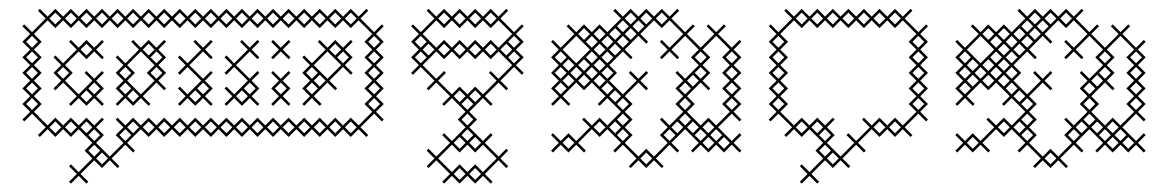

<svg xmlns="http://www.w3.org/2000/svg" viewBox="-20 -346 2683 441"><path d="M182.9 71.4 165 53.6 196.4 22.1 214.3 40 232.1 22.1 250 40 254.3 35.7 236.4 17.9 267.9 -13.6 285.7 4.3 290 0 272.1 -17.9 303.6 -49.3 321.4 -31.4 339.3 -49.3 357.1 -31.4 375 -49.3 392.9 -31.4 410.7 -49.3 428.6 -31.4 446.4 -49.3 464.3 -31.4 482.1 -49.3 500 -31.4 517.9 -49.3 535.7 -31.4 553.6 -49.3 571.4 -31.4 589.3 -49.3 607.1 -31.4 625 -49.3 642.9 -31.4 660.7 -49.3 678.6 -31.4 696.4 -49.3 714.3 -31.4 732.1 -49.3 750 -31.4 767.9 -49.3 785.7 -31.4 803.6 -49.3 821.4 -31.4 825.7 -35.7 807.9 -53.6 839.3 -85 857.1 -67.1 861.4 -71.4 843.6 -89.3 861.4 -107.1 843.6 -125 861.4 -142.9 843.6 -160.7 861.4 -178.6 843.6 -196.4 861.4 -214.3 843.6 -232.1 861.4 -250 843.6 -267.9 861.4 -285.7 857.1 -290 839.3 -272.1 807.9 -303.6 825.7 -321.4 821.4 -325.7 803.6 -307.9 785.7 -325.7 767.9 -307.9 750 -325.7 732.1 -307.9 714.3 -325.7 696.4 -307.9 678.6 -325.7 660.7 -307.9 642.9 -325.7 625 -307.9 607.1 -325.7 589.3 -307.9 571.4 -325.7 553.6 -307.9 535.7 -325.7 517.9 -307.9 500 -325.7 482.1 -307.9 464.3 -325.7 446.4 -307.9 428.6 -325.7 410.7 -307.9 392.9 -325.7 375 -307.9 357.1 -325.7 339.3 -307.9 321.4 -325.7 303.6 -307.9 285.7 -325.7 267.9 -307.9 250 -325.7 232.1 -307.9 214.3 -325.7 196.4 -307.9 178.6 -325.7 160.7 -307.9 142.9 -325.7 125 -307.9 107.1 -325.7 89.3 -307.9 71.4 -325.7 67.1 -321.4 85 -303.6 53.6 -272.1 35.7 -290 31.4 -285.7 49.3 -267.9 31.4 -250 49.3 -232.1 31.4 -214.3 49.3 -196.4 31.4 -178.6 49.3 -160.7 31.4 -142.9 49.3 -125 31.4 -107.1 49.3 -89.3 31.4 -71.4 35.7 -67.1 53.6 -85 85 -53.6 67.1 -35.7 71.4 -31.4 89.3 -49.3 107.1 -31.4 125 -49.3 142.9 -31.4 160.7 -49.3 192.1 -17.9 174.3 0 192.1 17.9 160.7 49.3 142.9 31.4 138.6 35.7 156.4 53.6 138.6 71.4 142.9 75.7 160.7 57.9 178.6 75.7ZM232.1 13.6 200.7 -17.9 218.6 -35.7 200.7 -53.6 218.6 -71.4 214.3 -75.7 196.4 -57.9 178.6 -75.7 160.7 -57.9 142.9 -75.7 125 -57.9 107.1 -75.7 89.3 -57.9 57.9 -89.3 75.7 -107.1 57.9 -125 75.7 -142.9 57.9 -160.7 75.7 -178.6 57.9 -196.4 75.7 -214.3 57.9 -232.1 75.7 -250 57.9 -267.9 89.3 -299.3 107.1 -281.4 125 -299.3 142.9 -281.4 160.7 -299.3 178.6 -281.4 196.4 -299.3 214.3 -281.4 232.1 -299.3 250 -281.4 267.9 -299.3 285.7 -281.4 303.6 -299.3 321.4 -281.4 339.3 -299.3 357.1 -281.4 375 -299.3 392.9 -281.4 410.7 -299.3 428.6 -281.4 446.4 -299.3 464.3 -281.4 482.1 -299.3 500 -281.4 517.9 -299.3 535.7 -281.4 553.6 -299.3 571.4 -281.4 589.3 -299.3 607.1 -281.4 625 -299.3 642.9 -281.4 660.7 -299.3 678.6 -281.4 696.4 -299.3 714.3 -281.4 732.1 -299.3 750 -281.4 767.9 -299.3 785.7 -281.4 803.6 -299.3 835 -267.9 817.1 -250 835 -232.1 817.1 -214.3 835 -196.4 817.1 -178.6 835 -160.7 817.1 -142.9 835 -125 817.1 -107.1 835 -89.3 803.6 -57.9 785.7 -75.7 767.9 -57.9 750 -75.7 732.1 -57.9 714.3 -75.7 696.4 -57.9 678.6 -75.7 660.7 -57.9 642.9 -75.7 625 -57.9 607.1 -75.7 589.3 -57.9 571.4 -75.7 553.6 -57.9 535.7 -75.7 517.9 -57.9 500 -75.7 482.1 -57.9 464.3 -75.7 446.4 -57.9 428.6 -75.7 410.7 -57.9 392.9 -75.7 375 -57.9 357.1 -75.7 339.3 -57.9 321.4 -75.7 303.6 -57.9 285.7 -75.7 267.9 -57.9 250 -75.7 245.7 -71.4 263.6 -53.6 245.7 -35.7 263.6 -17.9ZM182.9 -35.7 196.4 -49.3 210 -35.7 196.4 -22.1ZM147.1 -178.6 129.3 -196.4 160.7 -227.9 178.6 -210 196.4 -227.9 214.3 -210 218.6 -214.3 200.7 -232.1 218.6 -250 214.3 -254.3 196.4 -236.4 178.6 -254.3 160.7 -236.4 142.9 -254.3 138.6 -250 156.4 -232.1 125 -200.7 107.1 -218.6 102.9 -214.3 120.7 -196.4 102.9 -178.6 120.7 -160.7 102.9 -142.9 107.1 -138.6 125 -156.4 156.4 -125 138.6 -107.1 142.9 -102.9 160.7 -120.7 178.6 -102.9 196.4 -120.7 214.3 -102.9 218.6 -107.1 200.7 -125 218.6 -142.9 200.7 -160.7 218.6 -178.6 214.3 -182.9 196.4 -165 178.6 -182.9 174.3 -178.6 192.1 -160.7 160.7 -129.3 129.3 -160.7ZM178.6 -138.6 192.1 -125 178.6 -111.4 165 -125ZM303.6 -129.3 272.1 -160.7 290 -178.6 272.1 -196.4 303.6 -227.9 335 -196.4 317.1 -178.6 335 -160.7ZM245.7 -142.9 263.6 -125 245.7 -107.1 250 -102.9 267.9 -120.7 285.7 -102.9 303.6 -120.7 321.4 -102.9 325.7 -107.1 307.9 -125 339.3 -156.4 357.1 -138.6 361.4 -142.9 343.6 -160.7 361.4 -178.6 343.6 -196.4 361.4 -214.3 343.6 -232.1 361.4 -250 357.1 -254.3 339.3 -236.4 321.4 -254.3 303.6 -236.4 285.7 -254.3 281.4 -250 299.3 -232.1 267.9 -200.7 250 -218.6 245.7 -214.3 263.6 -196.4 245.7 -178.6 263.6 -160.7ZM468.6 -214.3 450.7 -232.1 468.6 -250 464.3 -254.3 446.4 -236.4 428.6 -254.3 424.3 -250 442.1 -232.1 410.7 -200.7 392.9 -218.6 388.6 -214.3 406.4 -196.4 388.6 -178.6 392.9 -174.3 410.7 -192.1 442.1 -160.7 410.7 -129.3 392.9 -147.1 388.6 -142.9 406.4 -125 388.6 -107.1 392.9 -102.9 410.7 -120.7 428.6 -102.9 446.4 -120.7 464.3 -102.9 468.6 -107.1 450.7 -125 468.6 -142.9 450.7 -160.7 468.6 -178.6 464.3 -182.9 446.4 -165 415 -196.4 446.4 -227.9 464.3 -210ZM428.6 -138.6 442.1 -125 428.6 -111.4 415 -125ZM325.7 -214.3 339.3 -227.9 352.9 -214.3 339.3 -200.7ZM535.7 -102.9 553.6 -120.7 571.4 -102.9 575.7 -107.1 557.9 -125 575.7 -142.9 557.9 -160.7 575.7 -178.6 571.4 -182.9 553.6 -165 522.1 -196.4 553.6 -227.9 571.4 -210 575.7 -214.3 557.9 -232.1 575.7 -250 571.4 -254.3 553.6 -236.4 535.7 -254.3 531.4 -250 549.3 -232.1 517.9 -200.7 500 -218.6 495.7 -214.3 513.6 -196.4 495.7 -178.6 500 -174.3 517.9 -192.1 549.3 -160.7 517.9 -129.3 500 -147.1 495.7 -142.9 513.6 -125 495.7 -107.1 500 -102.9 517.9 -120.7ZM535.7 -138.6 549.3 -125 535.7 -111.4 522.1 -125ZM647.1 -142.9 629.3 -160.7 647.1 -178.6 642.9 -182.9 625 -165 607.1 -182.9 602.9 -178.6 620.7 -160.7 602.9 -142.9 620.7 -125 602.9 -107.1 607.1 -102.9 625 -120.7 642.9 -102.9 647.1 -107.1 629.3 -125ZM647.1 -214.3 629.3 -232.1 647.1 -250 642.9 -254.3 625 -236.4 607.1 -254.3 602.9 -250 620.7 -232.1 602.9 -214.3 607.1 -210 625 -227.9 642.9 -210ZM732.1 -165 700.7 -196.4 732.1 -227.9 763.6 -196.4ZM674.3 -178.6 692.1 -160.7 674.3 -142.9 692.1 -125 674.3 -107.1 678.6 -102.9 696.4 -120.7 714.3 -102.9 718.6 -107.1 700.7 -125 732.1 -156.4 750 -138.6 754.3 -142.9 736.4 -160.7 767.9 -192.1 785.7 -174.3 790 -178.6 772.1 -196.4 790 -214.3 772.1 -232.1 790 -250 785.7 -254.3 767.9 -236.4 750 -254.3 732.1 -236.4 714.3 -254.3 710 -250 727.9 -232.1 696.4 -200.7 678.6 -218.6 674.3 -214.3 692.1 -196.4ZM754.3 -214.3 767.9 -227.9 781.4 -214.3 767.9 -200.7ZM40 -107.1 53.6 -120.7 67.1 -107.1 53.6 -93.6ZM40 -142.9 53.6 -156.4 67.1 -142.9 53.6 -129.3ZM40 -178.6 53.6 -192.1 67.1 -178.6 53.6 -165ZM40 -214.3 53.6 -227.9 67.1 -214.3 53.6 -200.7ZM40 -250 53.6 -263.6 67.1 -250 53.6 -236.4ZM93.6 -53.6 107.1 -67.1 120.7 -53.6 107.1 -40ZM93.6 -303.6 107.1 -317.1 120.7 -303.6 107.1 -290ZM111.4 -178.6 125 -192.1 138.6 -178.6 125 -165ZM129.3 -53.6 142.9 -67.1 156.4 -53.6 142.9 -40ZM129.3 -303.6 142.9 -317.1 156.4 -303.6 142.9 -290ZM165 -53.6 178.6 -67.1 192.1 -53.6 178.6 -40ZM165 -232.1 178.6 -245.7 192.1 -232.1 178.6 -218.6ZM165 -303.6 178.6 -317.1 192.1 -303.6 178.6 -290ZM182.9 0 196.4 -13.6 210 0 196.4 13.6ZM182.9 -142.9 196.4 -156.4 210 -142.9 196.4 -129.3ZM200.7 17.9 214.3 4.3 227.9 17.9 214.3 31.4ZM200.7 -303.6 214.3 -317.1 227.9 -303.6 214.3 -290ZM236.4 -303.6 250 -317.1 263.6 -303.6 250 -290ZM254.3 -35.7 267.9 -49.3 281.4 -35.7 267.9 -22.1ZM254.3 -142.9 267.9 -156.4 281.4 -142.9 267.9 -129.3ZM254.3 -178.6 267.9 -192.1 281.4 -178.6 267.9 -165ZM272.1 -53.6 285.7 -67.1 299.3 -53.6 285.7 -40ZM272.1 -125 285.7 -138.6 299.3 -125 285.7 -111.4ZM272.1 -303.6 285.7 -317.1 299.3 -303.6 285.7 -290ZM307.9 -53.6 321.4 -67.1 335 -53.6 321.4 -40ZM307.9 -232.1 321.4 -245.7 335 -232.1 321.4 -218.6ZM307.9 -303.6 321.4 -317.1 335 -303.6 321.4 -290ZM325.7 -178.6 339.3 -192.1 352.9 -178.6 339.3 -165ZM343.6 -53.6 357.1 -67.1 370.7 -53.6 357.1 -40ZM343.6 -303.6 357.1 -317.1 370.7 -303.6 357.1 -290ZM379.3 -53.6 392.9 -67.1 406.4 -53.6 392.9 -40ZM379.3 -303.6 392.9 -317.1 406.4 -303.6 392.9 -290ZM415 -53.6 428.6 -67.1 442.1 -53.6 428.6 -40ZM415 -303.6 428.6 -317.1 442.1 -303.6 428.6 -290ZM432.9 -142.9 446.4 -156.4 460 -142.9 446.4 -129.3ZM450.7 -53.6 464.3 -67.1 477.9 -53.6 464.3 -40ZM450.7 -303.6 464.3 -317.1 477.9 -303.6 464.3 -290ZM486.4 -53.6 500 -67.1 513.6 -53.6 500 -40ZM486.4 -303.6 500 -317.1 513.6 -303.6 500 -290ZM522.1 -53.6 535.7 -67.1 549.3 -53.6 535.7 -40ZM522.1 -303.6 535.7 -317.1 549.3 -303.6 535.7 -290ZM540 -142.9 553.6 -156.4 567.1 -142.9 553.6 -129.3ZM557.9 -53.6 571.4 -67.1 585 -53.6 571.4 -40ZM557.9 -303.6 571.4 -317.1 585 -303.6 571.4 -290ZM593.6 -53.6 607.1 -67.1 620.7 -53.6 607.1 -40ZM593.6 -303.6 607.1 -317.1 620.7 -303.6 607.1 -290ZM611.4 -142.9 625 -156.4 638.6 -142.9 625 -129.3ZM629.3 -53.6 642.9 -67.1 656.4 -53.6 642.9 -40ZM629.3 -303.6 642.9 -317.1 656.4 -303.6 642.9 -290ZM665 -53.6 678.6 -67.1 692.1 -53.6 678.6 -40ZM665 -303.6 678.6 -317.1 692.1 -303.6 678.6 -290ZM682.9 -142.9 696.4 -156.4 710 -142.9 696.4 -129.3ZM682.9 -178.6 696.4 -192.1 710 -178.6 696.4 -165ZM700.7 -53.6 714.3 -67.1 727.9 -53.6 714.3 -40ZM700.7 -160.7 714.3 -174.3 727.9 -160.7 714.3 -147.1ZM700.7 -303.6 714.3 -317.1 727.9 -303.6 714.3 -290ZM736.4 -53.6 750 -67.1 763.6 -53.6 750 -40ZM736.4 -232.1 750 -245.7 763.6 -232.1 750 -218.6ZM736.4 -303.6 750 -317.1 763.6 -303.6 750 -290ZM772.1 -53.6 785.7 -67.1 799.3 -53.6 785.7 -40ZM772.1 -303.6 785.7 -317.1 799.3 -303.6 785.7 -290ZM825.7 -107.1 839.3 -120.7 852.9 -107.1 839.3 -93.6ZM825.7 -142.9 839.3 -156.4 852.9 -142.9 839.3 -129.3ZM825.7 -178.6 839.3 -192.1 852.9 -178.6 839.3 -165ZM825.7 -214.3 839.3 -227.9 852.9 -214.3 839.3 -200.7ZM825.7 -250 839.3 -263.6 852.9 -250 839.3 -236.4Z M1035.7 75.7 1053.6 57.9 1071.4 75.7 1089.3 57.9 1107.1 75.7 1111.4 71.4 1093.6 53.6 1125 22.1 1142.9 40 1147.1 35.7 1129.3 17.9 1147.1 0 1142.9 -4.3 1125 13.6 1093.6 -17.9 1111.4 -35.7 1107.1 -40 1089.3 -22.1 1057.9 -53.6 1075.7 -71.4 1057.9 -89.3 1089.3 -120.7 1107.1 -102.9 1111.4 -107.1 1093.6 -125 1125 -156.4 1142.9 -138.6 1147.1 -142.9 1129.3 -160.7 1160.7 -192.1 1178.6 -174.3 1182.9 -178.6 1165 -196.4 1182.9 -214.3 1165 -232.1 1182.9 -250 1165 -267.9 1182.9 -285.7 1178.6 -290 1160.7 -272.1 1129.3 -303.6 1147.1 -321.4 1142.9 -325.7 1125 -307.9 1107.1 -325.7 1089.3 -307.9 1071.4 -325.7 1053.6 -307.9 1035.7 -325.7 1017.9 -307.9 1000 -325.7 982.1 -307.9 964.3 -325.7 960 -321.4 977.9 -303.6 946.4 -272.1 928.6 -290 924.3 -285.7 942.1 -267.9 924.3 -250 942.1 -232.1 924.3 -214.3 942.1 -196.4 924.3 -178.6 928.6 -174.3 946.4 -192.1 977.9 -160.7 960 -142.9 964.3 -138.6 982.1 -156.4 1013.6 -125 995.7 -107.1 1000 -102.9 1017.9 -120.7 1049.3 -89.3 1031.4 -71.4 1049.3 -53.6 1017.9 -22.1 1000 -40 995.7 -35.7 1013.6 -17.9 982.1 13.6 964.3 -4.3 960 0 977.9 17.9 960 35.7 964.3 40 982.1 22.1 1013.6 53.6 995.7 71.4 1000 75.7 1017.9 57.9ZM1017.9 49.3 986.4 17.9 1017.9 -13.6 1035.7 4.3 1053.6 -13.6 1071.4 4.3 1089.3 -13.6 1120.7 17.9 1089.3 49.3 1071.4 31.4 1053.6 49.3 1035.7 31.4ZM1035.7 -31.4 1049.3 -17.9 1035.7 -4.3 1022.1 -17.9ZM1040 -107.1 1053.6 -120.7 1067.1 -107.1 1053.6 -93.6ZM1017.9 -129.3 986.4 -160.7 1004.3 -178.6 1000 -182.9 982.1 -165 950.7 -196.4 982.1 -227.9 1000 -210 1017.9 -227.9 1035.7 -210 1053.6 -227.9 1071.4 -210 1089.3 -227.9 1107.1 -210 1125 -227.9 1156.4 -196.4 1125 -165 1107.1 -182.9 1102.9 -178.6 1120.7 -160.7 1089.3 -129.3 1071.4 -147.1 1053.6 -129.3 1035.7 -147.1ZM982.1 -236.4 950.7 -267.9 982.1 -299.3 1000 -281.4 1017.9 -299.3 1035.7 -281.4 1053.6 -299.3 1071.4 -281.4 1089.3 -299.3 1107.1 -281.4 1125 -299.3 1156.4 -267.9 1125 -236.4 1107.1 -254.3 1089.3 -236.4 1071.4 -254.3 1053.6 -236.4 1035.7 -254.3 1017.9 -236.4 1000 -254.3ZM1142.9 -245.7 1156.4 -232.1 1142.9 -218.6 1129.3 -232.1ZM1147.1 -214.3 1160.7 -227.9 1174.3 -214.3 1160.7 -200.7ZM932.9 -214.3 946.4 -227.9 960 -214.3 946.4 -200.7ZM932.9 -250 946.4 -263.6 960 -250 946.4 -236.4ZM950.7 -232.1 964.3 -245.7 977.9 -232.1 964.3 -218.6ZM986.4 -232.1 1000 -245.7 1013.6 -232.1 1000 -218.6ZM986.4 -303.6 1000 -317.1 1013.6 -303.6 1000 -290ZM1022.1 53.6 1035.7 40 1049.3 53.6 1035.7 67.1ZM1022.1 -125 1035.7 -138.6 1049.3 -125 1035.7 -111.4ZM1022.1 -232.1 1035.7 -245.7 1049.3 -232.1 1035.7 -218.6ZM1022.1 -303.6 1035.7 -317.1 1049.3 -303.6 1035.7 -290ZM1040 -35.7 1053.6 -49.3 1067.1 -35.7 1053.6 -22.1ZM1040 -71.4 1053.6 -85 1067.1 -71.4 1053.6 -57.9ZM1057.9 53.6 1071.4 40 1085 53.6 1071.4 67.1ZM1057.9 -17.9 1071.4 -31.4 1085 -17.9 1071.4 -4.3ZM1057.9 -125 1071.4 -138.6 1085 -125 1071.4 -111.4ZM1057.9 -232.1 1071.4 -245.7 1085 -232.1 1071.4 -218.6ZM1057.9 -303.6 1071.4 -317.1 1085 -303.6 1071.4 -290ZM1093.6 -232.1 1107.1 -245.7 1120.7 -232.1 1107.1 -218.6ZM1093.6 -303.6 1107.1 -317.1 1120.7 -303.6 1107.1 -290ZM1147.1 -250 1160.7 -263.6 1174.3 -250 1160.7 -236.4Z M1285.7 4.3 1303.6 -13.6 1321.4 4.3 1325.7 0 1307.9 -17.9 1339.3 -49.3 1357.1 -31.4 1375 -49.3 1406.4 -17.9 1388.6 0 1392.9 4.3 1410.7 -13.6 1442.1 17.9 1424.3 35.7 1428.6 40 1446.4 22.1 1464.3 40 1482.1 22.1 1500 40 1504.3 35.7 1486.4 17.9 1517.9 -13.6 1535.7 4.3 1540 0 1522.1 -17.9 1553.6 -49.3 1585 -17.9 1567.1 0 1571.4 4.3 1589.3 -13.6 1607.1 4.3 1625 -13.6 1642.9 4.3 1660.7 -13.6 1678.6 4.3 1682.9 0 1665 -17.9 1682.9 -35.7 1678.6 -40 1660.7 -22.1 1629.3 -53.6 1660.7 -85 1678.6 -67.1 1682.9 -71.4 1665 -89.3 1682.9 -107.1 1665 -125 1682.9 -142.9 1665 -160.7 1682.9 -178.6 1665 -196.4 1682.9 -214.3 1665 -232.1 1682.9 -250 1678.6 -254.3 1660.7 -236.4 1629.3 -267.9 1647.1 -285.7 1642.9 -290 1625 -272.1 1607.1 -290 1602.9 -285.7 1620.7 -267.9 1589.3 -236.4 1557.9 -267.9 1575.7 -285.7 1571.4 -290 1553.6 -272.1 1522.1 -303.6 1540 -321.4 1535.7 -325.7 1517.9 -307.9 1500 -325.7 1482.1 -307.9 1464.3 -325.7 1446.4 -307.9 1428.6 -325.7 1410.7 -307.9 1392.9 -325.7 1388.6 -321.4 1406.4 -303.6 1375 -272.1 1357.1 -290 1339.3 -272.1 1321.4 -290 1303.6 -272.1 1285.7 -290 1281.4 -285.7 1299.3 -267.9 1267.9 -236.4 1250 -254.3 1245.7 -250 1263.6 -232.1 1245.7 -214.3 1263.6 -196.4 1245.7 -178.6 1263.6 -160.7 1245.7 -142.9 1263.6 -125 1245.7 -107.1 1250 -102.9 1267.9 -120.7 1285.7 -102.9 1290 -107.1 1272.1 -125 1303.6 -156.4 1321.4 -138.6 1339.3 -156.4 1370.7 -125 1352.9 -107.1 1357.1 -102.9 1375 -120.7 1406.4 -89.3 1375 -57.9 1357.1 -75.7 1339.3 -57.9 1321.4 -75.7 1317.1 -71.4 1335 -53.6 1303.6 -22.1 1285.7 -40 1267.9 -22.1 1250 -40 1245.7 -35.7 1263.6 -17.9 1245.7 0 1250 4.3 1267.9 -13.6ZM1397.1 -35.7 1410.7 -49.3 1424.3 -35.7 1410.7 -22.1ZM1432.9 -35.7 1415 -53.6 1432.9 -71.4 1415 -89.3 1432.9 -107.1 1415 -125 1446.4 -156.4 1464.3 -138.6 1468.6 -142.9 1450.7 -160.7 1468.6 -178.6 1464.3 -182.9 1446.4 -165 1428.6 -182.9 1424.3 -178.6 1442.1 -160.7 1410.7 -129.3 1379.3 -160.7 1397.1 -178.6 1379.3 -196.4 1410.7 -227.9 1428.6 -210 1432.9 -214.3 1415 -232.1 1446.4 -263.6 1464.3 -245.7 1468.6 -250 1450.7 -267.9 1482.1 -299.3 1500 -281.4 1517.9 -299.3 1549.3 -267.9 1517.9 -236.4 1500 -254.3 1495.7 -250 1513.6 -232.1 1495.7 -214.3 1500 -210 1517.9 -227.9 1535.7 -210 1540 -214.3 1522.1 -232.1 1553.6 -263.6 1585 -232.1 1567.1 -214.3 1585 -196.4 1553.6 -165 1535.7 -182.9 1531.4 -178.6 1549.3 -160.7 1531.4 -142.9 1549.3 -125 1531.4 -107.1 1549.3 -89.3 1517.9 -57.9 1500 -75.7 1495.7 -71.4 1513.6 -53.6 1495.7 -35.7 1513.6 -17.9 1482.1 13.6 1464.3 -4.3 1446.4 13.6 1415 -17.9ZM1575.7 -35.7 1589.3 -49.3 1602.9 -35.7 1589.3 -22.1ZM1611.4 -35.7 1625 -49.3 1638.6 -35.7 1625 -22.1ZM1607.1 -31.4 1620.7 -17.9 1607.1 -4.3 1593.6 -17.9ZM1638.6 -142.9 1656.4 -125 1638.6 -107.1 1656.4 -89.3 1625 -57.9 1607.1 -75.7 1589.3 -57.9 1557.9 -89.3 1575.7 -107.1 1557.9 -125 1589.3 -156.4 1607.1 -138.6 1611.4 -142.9 1593.6 -160.7 1611.4 -178.6 1593.6 -196.4 1611.4 -214.3 1593.6 -232.1 1625 -263.6 1656.4 -232.1 1638.6 -214.3 1656.4 -196.4 1638.6 -178.6 1656.4 -160.7ZM1571.4 -174.3 1585 -160.7 1571.4 -147.1 1557.9 -160.7ZM1392.9 -67.1 1406.4 -53.6 1392.9 -40 1379.3 -53.6ZM1397.1 -107.1 1410.7 -120.7 1424.3 -107.1 1410.7 -93.6ZM1361.4 -142.9 1375 -156.4 1388.6 -142.9 1375 -129.3ZM1361.4 -178.6 1375 -192.1 1388.6 -178.6 1375 -165ZM1321.4 -174.3 1335 -160.7 1321.4 -147.1 1307.9 -160.7ZM1357.1 -174.3 1370.7 -160.7 1357.1 -147.1 1343.6 -160.7ZM1357.1 -210 1370.7 -196.4 1357.1 -182.9 1343.6 -196.4ZM1361.4 -214.3 1375 -227.9 1388.6 -214.3 1375 -200.7ZM1321.4 -210 1335 -196.4 1321.4 -182.9 1307.9 -196.4ZM1397.1 -250 1410.7 -263.6 1424.3 -250 1410.7 -236.4ZM1357.1 -245.7 1370.7 -232.1 1357.1 -218.6 1343.6 -232.1ZM1392.9 -245.7 1406.4 -232.1 1392.9 -218.6 1379.3 -232.1ZM1432.9 -285.7 1446.4 -299.3 1460 -285.7 1446.4 -272.1ZM1392.9 -281.4 1406.4 -267.9 1392.9 -254.3 1379.3 -267.9ZM1428.6 -281.4 1442.1 -267.9 1428.6 -254.3 1415 -267.9ZM1361.4 -250 1375 -263.6 1388.6 -250 1375 -236.4ZM1303.6 -263.6 1335 -232.1 1303.6 -200.7 1272.1 -232.1ZM1325.7 -250 1339.3 -263.6 1352.9 -250 1339.3 -236.4ZM1290 -178.6 1303.6 -192.1 1317.1 -178.6 1303.6 -165ZM1325.7 -178.6 1339.3 -192.1 1352.9 -178.6 1339.3 -165ZM1285.7 -174.3 1299.3 -160.7 1285.7 -147.1 1272.1 -160.7ZM1535.7 -67.1 1549.3 -53.6 1535.7 -40 1522.1 -53.6ZM1254.3 -142.9 1267.9 -156.4 1281.4 -142.9 1267.9 -129.3ZM1254.3 -178.6 1267.9 -192.1 1281.4 -178.6 1267.9 -165ZM1254.3 -214.3 1267.9 -227.9 1281.4 -214.3 1267.9 -200.7ZM1272.1 -17.9 1285.7 -31.4 1299.3 -17.9 1285.7 -4.3ZM1272.1 -196.4 1285.7 -210 1299.3 -196.4 1285.7 -182.9ZM1307.9 -267.9 1321.4 -281.4 1335 -267.9 1321.4 -254.3ZM1325.7 -214.3 1339.3 -227.9 1352.9 -214.3 1339.3 -200.7ZM1343.6 -53.6 1357.1 -67.1 1370.7 -53.6 1357.1 -40ZM1343.6 -267.9 1357.1 -281.4 1370.7 -267.9 1357.1 -254.3ZM1379.3 -125 1392.9 -138.6 1406.4 -125 1392.9 -111.4ZM1397.1 -71.4 1410.7 -85 1424.3 -71.4 1410.7 -57.9ZM1397.1 -285.7 1410.7 -299.3 1424.3 -285.7 1410.7 -272.1ZM1415 -303.6 1428.6 -317.1 1442.1 -303.6 1428.6 -290ZM1450.7 17.9 1464.3 4.3 1477.9 17.9 1464.3 31.4ZM1450.7 -303.6 1464.3 -317.1 1477.9 -303.6 1464.3 -290ZM1486.4 -303.6 1500 -317.1 1513.6 -303.6 1500 -290ZM1504.3 -35.7 1517.9 -49.3 1531.4 -35.7 1517.9 -22.1ZM1540 -71.4 1553.6 -85 1567.1 -71.4 1553.6 -57.9ZM1540 -107.1 1553.6 -120.7 1567.1 -107.1 1553.6 -93.6ZM1540 -142.9 1553.6 -156.4 1567.1 -142.9 1553.6 -129.3ZM1557.9 -53.6 1571.4 -67.1 1585 -53.6 1571.4 -40ZM1575.7 -178.6 1589.3 -192.1 1602.9 -178.6 1589.3 -165ZM1575.7 -214.3 1589.3 -227.9 1602.9 -214.3 1589.3 -200.7ZM1593.6 -53.6 1607.1 -67.1 1620.7 -53.6 1607.1 -40ZM1629.3 -17.9 1642.9 -31.4 1656.4 -17.9 1642.9 -4.3ZM1647.1 -107.1 1660.7 -120.7 1674.3 -107.1 1660.7 -93.6ZM1647.1 -142.9 1660.7 -156.4 1674.3 -142.9 1660.7 -129.3ZM1647.1 -178.6 1660.7 -192.1 1674.3 -178.6 1660.7 -165ZM1647.1 -214.3 1660.7 -227.9 1674.3 -214.3 1660.7 -200.7Z M1861.4 71.4 1843.6 53.6 1875 22.1 1892.9 40 1910.7 22.1 1928.6 40 1932.9 35.7 1915 17.9 1946.4 -13.6 1964.3 4.3 1968.6 0 1950.7 -17.9 1982.1 -49.3 2000 -31.4 2017.9 -49.3 2035.7 -31.4 2053.6 -49.3 2071.4 -31.4 2075.7 -35.7 2057.9 -53.6 2089.3 -85 2107.1 -67.1 2111.4 -71.4 2093.6 -89.3 2111.4 -107.1 2093.6 -125 2111.4 -142.9 2093.6 -160.7 2111.4 -178.6 2093.6 -196.4 2111.4 -214.3 2093.6 -232.1 2111.4 -250 2093.6 -267.9 2111.4 -285.7 2107.1 -290 2089.3 -272.1 2057.9 -303.6 2075.7 -321.4 2071.4 -325.7 2053.6 -307.9 2035.7 -325.7 2017.9 -307.9 2000 -325.7 1982.1 -307.9 1964.3 -325.7 1946.4 -307.9 1928.6 -325.7 1910.7 -307.9 1892.9 -325.7 1875 -307.9 1857.1 -325.7 1839.3 -307.9 1821.4 -325.7 1803.6 -307.9 1785.7 -325.7 1781.4 -321.4 1799.3 -303.6 1767.9 -272.1 1750 -290 1745.7 -285.7 1763.6 -267.9 1745.7 -250 1763.6 -232.1 1745.7 -214.3 1763.6 -196.4 1745.7 -178.6 1763.6 -160.7 1745.7 -142.9 1763.6 -125 1745.7 -107.1 1763.6 -89.3 1745.7 -71.4 1750 -67.1 1767.9 -85 1799.3 -53.6 1781.4 -35.7 1785.7 -31.4 1803.6 -49.3 1821.4 -31.4 1839.3 -49.3 1870.7 -17.9 1852.9 0 1870.7 17.9 1839.3 49.3 1821.4 31.4 1817.1 35.7 1835 53.6 1817.1 71.4 1821.4 75.7 1839.3 57.9 1857.1 75.7ZM1910.7 13.6 1879.3 -17.9 1897.1 -35.7 1879.3 -53.6 1897.1 -71.4 1892.9 -75.7 1875 -57.9 1857.1 -75.7 1839.3 -57.9 1821.4 -75.7 1803.6 -57.9 1772.1 -89.3 1790 -107.1 1772.1 -125 1790 -142.9 1772.1 -160.7 1790 -178.6 1772.1 -196.4 1790 -214.3 1772.1 -232.1 1790 -250 1772.1 -267.9 1803.6 -299.3 1821.4 -281.4 1839.3 -299.3 1857.1 -281.4 1875 -299.3 1892.9 -281.4 1910.7 -299.3 1928.6 -281.4 1946.4 -299.3 1964.3 -281.4 1982.1 -299.3 2000 -281.4 2017.9 -299.3 2035.7 -281.4 2053.6 -299.3 2085 -267.9 2067.1 -250 2085 -232.1 2067.1 -214.3 2085 -196.4 2067.1 -178.6 2085 -160.7 2067.1 -142.9 2085 -125 2067.1 -107.1 2085 -89.3 2053.6 -57.9 2035.7 -75.7 2017.9 -57.9 2000 -75.7 1982.1 -57.9 1964.3 -75.7 1960 -71.4 1977.9 -53.6 1946.4 -22.1 1928.6 -40 1924.3 -35.7 1942.1 -17.9ZM1861.4 -35.7 1875 -49.3 1888.6 -35.7 1875 -22.1ZM1754.3 -107.1 1767.9 -120.7 1781.4 -107.1 1767.9 -93.6ZM1754.3 -142.9 1767.9 -156.4 1781.4 -142.9 1767.9 -129.3ZM1754.3 -178.6 1767.9 -192.1 1781.4 -178.6 1767.9 -165ZM1754.3 -214.3 1767.9 -227.9 1781.4 -214.3 1767.9 -200.7ZM1754.3 -250 1767.9 -263.6 1781.4 -250 1767.9 -236.4ZM1807.9 -53.6 1821.4 -67.1 1835 -53.6 1821.4 -40ZM1807.9 -303.6 1821.4 -317.1 1835 -303.6 1821.4 -290ZM1843.6 -53.6 1857.1 -67.1 1870.7 -53.6 1857.1 -40ZM1843.6 -303.6 1857.1 -317.1 1870.7 -303.6 1857.1 -290ZM1861.4 0 1875 -13.6 1888.6 0 1875 13.6ZM1879.3 17.9 1892.9 4.3 1906.4 17.9 1892.9 31.4ZM1879.3 -303.6 1892.9 -317.1 1906.4 -303.6 1892.9 -290ZM1915 -303.6 1928.6 -317.1 1942.1 -303.6 1928.6 -290ZM1950.7 -303.6 1964.3 -317.1 1977.9 -303.6 1964.3 -290ZM1986.4 -53.6 2000 -67.1 2013.6 -53.6 2000 -40ZM1986.4 -303.6 2000 -317.1 2013.6 -303.6 2000 -290ZM2022.1 -53.6 2035.7 -67.1 2049.3 -53.6 2035.7 -40ZM2022.1 -303.6 2035.7 -317.1 2049.3 -303.6 2035.7 -290ZM2075.7 -107.1 2089.3 -120.7 2102.9 -107.1 2089.3 -93.6ZM2075.7 -142.9 2089.3 -156.4 2102.9 -142.9 2089.3 -129.3ZM2075.7 -178.6 2089.3 -192.1 2102.9 -178.6 2089.3 -165ZM2075.7 -214.3 2089.3 -227.9 2102.9 -214.3 2089.3 -200.7ZM2075.7 -250 2089.3 -263.6 2102.9 -250 2089.3 -236.4Z M2214.3 4.3 2232.1 -13.6 2250 4.3 2254.3 0 2236.4 -17.9 2267.9 -49.3 2285.7 -31.4 2303.6 -49.3 2335 -17.9 2317.1 0 2321.4 4.3 2339.3 -13.6 2370.7 17.9 2352.9 35.7 2357.1 40 2375 22.1 2392.9 40 2410.7 22.1 2428.6 40 2432.9 35.7 2415 17.9 2446.4 -13.6 2464.3 4.3 2468.6 0 2450.7 -17.9 2482.1 -49.3 2513.6 -17.9 2495.7 0 2500 4.3 2517.9 -13.6 2535.7 4.3 2553.6 -13.6 2571.4 4.3 2589.3 -13.6 2607.1 4.3 2611.4 0 2593.6 -17.9 2611.4 -35.7 2607.1 -40 2589.3 -22.1 2557.9 -53.6 2589.3 -85 2607.1 -67.1 2611.4 -71.4 2593.6 -89.3 2611.4 -107.1 2593.6 -125 2611.4 -142.9 2593.6 -160.7 2611.4 -178.6 2593.6 -196.4 2611.4 -214.3 2593.6 -232.1 2611.4 -250 2607.1 -254.3 2589.3 -236.4 2557.9 -267.9 2575.7 -285.7 2571.4 -290 2553.6 -272.1 2535.7 -290 2531.4 -285.7 2549.3 -267.9 2517.9 -236.4 2486.4 -267.9 2504.3 -285.7 2500 -290 2482.1 -272.1 2450.7 -303.6 2468.6 -321.4 2464.3 -325.7 2446.4 -307.9 2428.6 -325.7 2410.7 -307.9 2392.9 -325.7 2375 -307.9 2357.1 -325.7 2339.3 -307.9 2321.4 -325.7 2317.1 -321.4 2335 -303.6 2303.6 -272.1 2285.7 -290 2267.9 -272.1 2250 -290 2232.1 -272.1 2214.3 -290 2210 -285.7 2227.9 -267.9 2196.4 -236.4 2178.6 -254.3 2174.3 -250 2192.1 -232.1 2174.3 -214.3 2192.1 -196.4 2174.3 -178.6 2192.1 -160.7 2174.3 -142.9 2192.1 -125 2174.3 -107.1 2178.6 -102.9 2196.4 -120.7 2214.3 -102.9 2218.6 -107.1 2200.7 -125 2232.1 -156.4 2250 -138.6 2267.9 -156.4 2299.3 -125 2281.4 -107.1 2285.7 -102.9 2303.6 -120.7 2335 -89.3 2303.6 -57.9 2285.7 -75.7 2267.9 -57.9 2250 -75.7 2245.7 -71.4 2263.6 -53.6 2232.1 -22.1 2214.3 -40 2196.4 -22.1 2178.6 -40 2174.3 -35.7 2192.1 -17.9 2174.3 0 2178.6 4.3 2196.4 -13.6ZM2325.7 -35.7 2339.3 -49.3 2352.9 -35.7 2339.3 -22.1ZM2361.4 -35.7 2343.6 -53.6 2361.4 -71.4 2343.6 -89.3 2361.4 -107.1 2343.6 -125 2375 -156.4 2392.9 -138.6 2397.1 -142.9 2379.3 -160.7 2397.1 -178.6 2392.9 -182.9 2375 -165 2357.1 -182.9 2352.9 -178.6 2370.7 -160.7 2339.3 -129.3 2307.9 -160.7 2325.7 -178.6 2307.9 -196.4 2339.3 -227.9 2357.1 -210 2361.4 -214.3 2343.6 -232.1 2375 -263.6 2392.9 -245.7 2397.1 -250 2379.3 -267.9 2410.7 -299.3 2428.6 -281.4 2446.4 -299.3 2477.9 -267.9 2446.4 -236.4 2428.6 -254.3 2424.3 -250 2442.1 -232.1 2424.3 -214.3 2428.6 -210 2446.4 -227.9 2464.3 -210 2468.6 -214.3 2450.7 -232.1 2482.1 -263.6 2513.6 -232.1 2495.7 -214.3 2513.6 -196.4 2482.1 -165 2464.3 -182.9 2460 -178.6 2477.9 -160.7 2460 -142.9 2477.9 -125 2460 -107.1 2477.9 -89.3 2446.4 -57.9 2428.6 -75.7 2424.3 -71.4 2442.1 -53.6 2424.3 -35.7 2442.1 -17.9 2410.7 13.6 2392.9 -4.3 2375 13.6 2343.6 -17.9ZM2504.3 -35.7 2517.9 -49.3 2531.4 -35.7 2517.9 -22.1ZM2540 -35.7 2553.6 -49.3 2567.1 -35.7 2553.6 -22.1ZM2535.7 -31.4 2549.3 -17.9 2535.7 -4.3 2522.1 -17.9ZM2567.1 -142.9 2585 -125 2567.1 -107.1 2585 -89.3 2553.6 -57.9 2535.7 -75.7 2517.9 -57.9 2486.4 -89.3 2504.3 -107.1 2486.4 -125 2517.9 -156.4 2535.7 -138.6 2540 -142.9 2522.1 -160.7 2540 -178.6 2522.1 -196.4 2540 -214.3 2522.1 -232.1 2553.6 -263.6 2585 -232.1 2567.1 -214.3 2585 -196.4 2567.1 -178.6 2585 -160.7ZM2500 -174.3 2513.6 -160.7 2500 -147.1 2486.4 -160.7ZM2321.4 -67.1 2335 -53.6 2321.4 -40 2307.9 -53.6ZM2325.7 -107.1 2339.3 -120.7 2352.9 -107.1 2339.3 -93.6ZM2290 -142.9 2303.6 -156.4 2317.1 -142.9 2303.6 -129.3ZM2290 -178.6 2303.6 -192.1 2317.1 -178.6 2303.6 -165ZM2250 -174.3 2263.6 -160.7 2250 -147.1 2236.4 -160.7ZM2285.7 -174.3 2299.3 -160.7 2285.7 -147.1 2272.1 -160.7ZM2285.7 -210 2299.3 -196.4 2285.7 -182.9 2272.1 -196.4ZM2290 -214.3 2303.6 -227.9 2317.1 -214.3 2303.6 -200.7ZM2250 -210 2263.6 -196.4 2250 -182.9 2236.4 -196.4ZM2325.7 -250 2339.3 -263.6 2352.9 -250 2339.3 -236.4ZM2285.7 -245.7 2299.3 -232.1 2285.7 -218.6 2272.1 -232.1ZM2321.4 -245.7 2335 -232.1 2321.4 -218.6 2307.9 -232.1ZM2361.4 -285.7 2375 -299.3 2388.6 -285.7 2375 -272.1ZM2321.4 -281.4 2335 -267.9 2321.4 -254.3 2307.9 -267.9ZM2357.1 -281.4 2370.7 -267.9 2357.1 -254.3 2343.6 -267.9ZM2290 -250 2303.6 -263.6 2317.1 -250 2303.6 -236.4ZM2232.1 -263.6 2263.6 -232.1 2232.1 -200.7 2200.7 -232.1ZM2254.3 -250 2267.9 -263.6 2281.4 -250 2267.9 -236.4ZM2218.6 -178.6 2232.1 -192.1 2245.7 -178.6 2232.1 -165ZM2254.3 -178.6 2267.9 -192.1 2281.4 -178.6 2267.9 -165ZM2214.3 -174.3 2227.9 -160.7 2214.3 -147.1 2200.7 -160.7ZM2464.3 -67.1 2477.9 -53.6 2464.3 -40 2450.7 -53.6ZM2182.9 -142.9 2196.4 -156.4 2210 -142.9 2196.4 -129.3ZM2182.9 -178.6 2196.4 -192.1 2210 -178.6 2196.4 -165ZM2182.9 -214.3 2196.4 -227.9 2210 -214.3 2196.4 -200.7ZM2200.7 -17.9 2214.3 -31.4 2227.9 -17.9 2214.3 -4.3ZM2200.7 -196.4 2214.3 -210 2227.9 -196.4 2214.3 -182.9ZM2236.4 -267.9 2250 -281.4 2263.6 -267.9 2250 -254.3ZM2254.3 -214.3 2267.9 -227.9 2281.4 -214.3 2267.9 -200.7ZM2272.1 -53.6 2285.7 -67.1 2299.3 -53.6 2285.7 -40ZM2272.1 -267.9 2285.7 -281.4 2299.3 -267.9 2285.7 -254.3ZM2307.9 -125 2321.4 -138.6 2335 -125 2321.4 -111.4ZM2325.7 -71.4 2339.3 -85 2352.9 -71.4 2339.3 -57.9ZM2325.7 -285.7 2339.3 -299.3 2352.9 -285.7 2339.3 -272.1ZM2343.6 -303.6 2357.1 -317.1 2370.7 -303.6 2357.1 -290ZM2379.3 17.9 2392.9 4.3 2406.4 17.9 2392.9 31.4ZM2379.3 -303.6 2392.9 -317.1 2406.4 -303.6 2392.9 -290ZM2415 -303.6 2428.6 -317.1 2442.1 -303.6 2428.6 -290ZM2432.9 -35.7 2446.4 -49.3 2460 -35.7 2446.4 -22.1ZM2468.6 -71.4 2482.1 -85 2495.7 -71.4 2482.1 -57.9ZM2468.6 -107.1 2482.1 -120.7 2495.7 -107.1 2482.1 -93.6ZM2468.6 -142.9 2482.1 -156.4 2495.7 -142.9 2482.1 -129.3ZM2486.4 -53.6 2500 -67.1 2513.6 -53.6 2500 -40ZM2504.3 -178.6 2517.9 -192.1 2531.4 -178.6 2517.9 -165ZM2504.3 -214.3 2517.9 -227.9 2531.4 -214.3 2517.9 -200.7ZM2522.1 -53.6 2535.7 -67.1 2549.3 -53.6 2535.7 -40ZM2557.9 -17.9 2571.4 -31.4 2585 -17.9 2571.4 -4.3ZM2575.7 -107.1 2589.3 -120.7 2602.9 -107.1 2589.3 -93.6ZM2575.7 -142.9 2589.3 -156.4 2602.9 -142.9 2589.3 -129.3ZM2575.7 -178.6 2589.3 -192.1 2602.9 -178.6 2589.3 -165ZM2575.7 -214.3 2589.3 -227.9 2602.9 -214.3 2589.3 -200.7Z"/></svg>

Font: Gossip Icons Low Cross Stitch
Style: Regular
Weight: 300
Designer: Deborah Khodanovich
Version: Version 1.001;Glyphs 3.3.1 (3343)